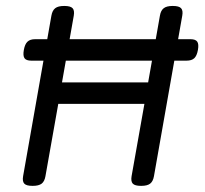

<svg xmlns="http://www.w3.org/2000/svg" viewBox="-20 -604 670 629"><path d="M95.2 -475.6Q78.6 -475.6 70.1 -467.5Q61.5 -459.5 58.1 -440.4Q54.7 -421.4 60.3 -413.3Q65.9 -405.3 82.5 -405.3H591.3Q607.9 -405.3 616.5 -413.3Q625 -421.4 628.4 -440.4Q631.8 -459.5 626.2 -467.5Q620.6 -475.6 604 -475.6ZM545.4 -584.5Q525.9 -584.5 516.4 -577.1Q506.8 -569.8 503.9 -552.7L465.3 -334H183.1L221.7 -552.7Q224.6 -569.8 217.8 -577.1Q210.9 -584.5 190.9 -584.5H189.9Q170.4 -584.5 160.9 -577.1Q151.4 -569.8 148.4 -552.7L55.7 -26.9Q52.7 -9.8 59.6 -2.4Q66.4 4.9 86.4 4.9H87.4Q106.9 4.9 116.5 -2.4Q126 -9.8 128.9 -26.9L170.9 -263.7H453.1L411.1 -26.9Q408.2 -9.8 415 -2.4Q421.9 4.9 441.9 4.9H442.9Q462.4 4.9 471.9 -2.4Q481.4 -9.8 484.4 -26.9L577.1 -552.7Q580.1 -569.8 573.2 -577.1Q566.4 -584.5 546.4 -584.5Z"/></svg>

Font: Courier Prime Code
Style: Italic
Weight: 400
Italic angle: -10°
Designer: Alan Dague-Greene
Foundry: Quote-Unquote Apps
Version: Version 3.18